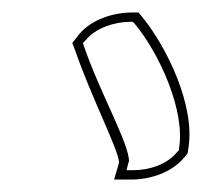

<svg xmlns="http://www.w3.org/2000/svg" viewBox="-20 -812 324 308"><path d="M96 -743 101 -730C126 -657 171 -570 171 -551L163 -524H191C219 -524 255 -534 276 -560L281 -566L282 -573C294 -641 248 -736 208 -785L202 -792H192C164 -792 127 -782 106 -756ZM113 -743 118 -748C133 -767 164 -777 189 -777H193L196 -774C236 -726 278 -633 267 -573V-571L264 -568C248 -548 219 -539 194 -539H183L186 -551L187 -553C187 -582 140 -664 115 -737Z"/></svg>

Font: Snowfall
Style: BlkOlObl
Weight: 900
Designer: Jasper
Foundry: Cannot Into Space Fonts
Version: Version 0.9